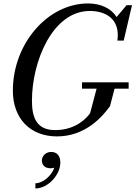

<svg xmlns="http://www.w3.org/2000/svg" viewBox="-20 -780 784 1112"><path d="M455 -303V-266.5H539.5L502 -125C487.5 -103 424 -26.5 300 -26.5C196 -26.5 165 -93.5 165 -195.5C165 -427.5 286 -716.5 500 -716.5C584 -716.5 678 -677 660 -545H696.5L744.5 -750H713L655.5 -681.5C622 -733.5 561.5 -760 490 -760C257 -760 54.5 -528 54.5 -255C54.5 -92 156.5 10 310 10C473 10 572 -102 617 -165L643.5 -266.5H725V-303ZM222.5 149.5C222.5 174 238 194.5 272.5 194.5C279.5 194.5 287 193.5 294.5 191.5C278.5 238 228.5 281.5 185 281.5V311.5C257 311.5 329.5 233.5 329.5 161.5C329.5 119.5 307.5 100 276 100C245.5 100 222.5 123.5 222.5 149.5Z"/></svg>

Font: Bodoni* 06pt
Style: Italic
Weight: 400
Italic angle: -13°
Version: Version 2.3